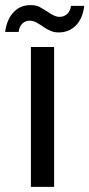

<svg xmlns="http://www.w3.org/2000/svg" viewBox="-44 -732 350 752"><path d="M77 -548C77 -548 77 0 77 0C77 0 168 0 168 0C168 0 168 -548 168 -548C168 -548 77 -548 77 -548ZM-24 -607C-24 -607 29 -607 29 -607C29 -607 29 -607 29 -607C31 -622 36 -633 44 -640C51 -647 61 -651 72 -651C72 -651 72 -651 72 -651C81 -651 88 -649 95 -646C101 -643 109 -638 120 -631C120 -631 120 -631 120 -631C132 -622 143 -616 153 -612C162 -607 173 -605 186 -605C186 -605 186 -605 186 -605C213 -605 235 -614 253 -632C271 -650 282 -676 286 -709C286 -709 234 -709 234 -709C234 -709 234 -709 234 -709C232 -695 227 -684 219 -677C211 -670 201 -666 190 -666C190 -666 190 -666 190 -666C181 -666 173 -668 166 -672C159 -675 150 -680 141 -687C141 -687 141 -687 141 -687C128 -695 118 -701 109 -706C100 -710 89 -712 76 -712C76 -712 76 -712 76 -712C49 -712 27 -703 10 -685C-8 -667 -19 -641 -24 -607Z"/></svg>

Font: Girnar Poppins
Style: Regular
Weight: 500
Designer: Ninad Kale (Devanagari), Jonny Pinhorn (Latin)
Foundry: Indian Type Foundry
Version: ""